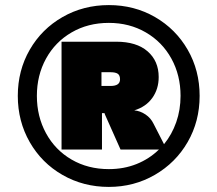

<svg xmlns="http://www.w3.org/2000/svg" viewBox="-20 -730 855 755"><path d="M765 -353Q765 -253 718 -171.5Q671 -90 589 -42.5Q507 5 408 5Q308 5 226 -42Q144 -89 97 -171Q50 -253 50 -353Q50 -453 97 -534.5Q144 -616 226 -663Q308 -710 408 -710Q508 -710 589.5 -663Q671 -616 718 -534.5Q765 -453 765 -353ZM690 -353Q690 -434 654 -499.5Q618 -565 553.5 -602.5Q489 -640 408 -640Q326 -640 261.5 -602.5Q197 -565 161 -499.5Q125 -434 125 -353Q125 -272 161 -206Q197 -140 261.5 -102.5Q326 -65 408 -65Q467 -65 517 -85Q567 -105 605 -142H454L393 -279Q393 -280 392 -282Q391 -284 391 -285H381V-142H222V-566H437Q517 -566 560.5 -528Q604 -490 604 -427Q604 -380 579 -345Q554 -310 508 -296Q531 -294 552 -280Q573 -266 584 -243L625 -163Q656 -201 673 -249.5Q690 -298 690 -353ZM452 -418Q452 -434 443 -440Q434 -446 415 -446H379V-392H415Q452 -392 452 -418Z"/></svg>

Font: Nunito Sans Heavy
Style: Regular
Weight: 400
Designer: Vernon Adams
Foundry: Vernon Adams
Version: Version 2.500